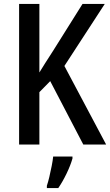

<svg xmlns="http://www.w3.org/2000/svg" viewBox="-20 -734 559 975"><path d="M519 0H403L235 -322L180 -266V0H77V-714H180V-366Q192 -386 209.5 -413.5Q227 -441 249 -475L399 -714H512L307 -399ZM348 71Q338 106 318 147.5Q298 189 276 221H218V209Q224 192 230.5 164.5Q237 137 242.5 109Q248 81 250 61H348Z"/></svg>

Font: Noto Sans Hebrew Condensed Medium
Style: Regular
Weight: 500
Width: 3
Designer: Monotype Design Team
Foundry: Monotype Imaging Inc.
Version: Version 2.004; ttfautohint (v1.8.4.7-5d5b)